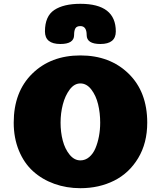

<svg xmlns="http://www.w3.org/2000/svg" viewBox="-20 -982 845 1008"><path d="M402 -140Q428 -140 448.5 -157.5Q469 -175 481 -203.5Q493 -232 499.5 -266.5Q506 -301 506 -338Q506 -389 495 -434.5Q484 -480 459.5 -512Q435 -544 402 -544Q370 -544 346 -512Q322 -480 310 -434Q298 -388 298 -338Q298 -288 309.5 -244Q321 -200 345.5 -170Q370 -140 402 -140ZM402 6Q329 6 265 -17Q201 -40 153.5 -83Q106 -126 79 -192Q52 -258 52 -338Q52 -500 149.5 -595.5Q247 -691 402 -691Q557 -691 655 -595.5Q753 -500 753 -338Q753 -231 705.5 -152Q658 -73 579 -33.5Q500 6 402 6ZM402 -845Q435 -845 435 -798Q435 -751 507 -751Q588 -751 588 -817Q588 -962 402 -962Q314 -962 265 -929.5Q216 -897 216 -817Q216 -751 297 -751Q369 -751 369 -798Q369 -822 376 -833.5Q383 -845 402 -845Z"/></svg>

Font: Coiny
Style: Regular
Weight: 400
Version: Version 001.001